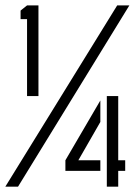

<svg xmlns="http://www.w3.org/2000/svg" viewBox="-20 -704 529 724"><path d="M382.8 0V-341.8H425.8V-99.6H452.1V-59.6H425.8V0ZM57.6 -631.8V-664.1L82 -683.6H125V-341.8H82V-631.8ZM226.6 -59.6V-99.6L358.4 -325.2V-244.1L275.4 -99.6H358.4V-59.6ZM0 0 421.9 -683.6H467.8L47.9 0Z"/></svg>

Font: Post No Bills Jaffna Medium
Style: Regular
Weight: 500
Designer: Kosala Senevirathne, Siva Puranthara, Lasantha Premarathna, Tharique Azeez
Foundry: Mooniak
Version: Version 1.220 ; ttfautohint (v1.6)